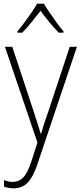

<svg xmlns="http://www.w3.org/2000/svg" viewBox="-20 -784 442 1046"><path d="M7 -529H47L164 -175Q179 -129 187.5 -102Q196 -75 202 -55H204Q217 -103 242 -173L360 -529H399L184 110Q162 178 131.5 210Q101 242 53 242Q28 242 2 233V197Q14 202 25.5 204.5Q37 207 50 207Q83 207 106 183.5Q129 160 149 101L184 -7ZM219 -764Q232 -742 251.5 -713.5Q271 -685 291 -657.5Q311 -630 326 -613V-606H300Q275 -631 248.5 -663.5Q222 -696 201 -725Q179 -697 152.5 -664Q126 -631 101 -606H75V-613Q91 -632 111.5 -659.5Q132 -687 151 -714.5Q170 -742 182 -764Z"/></svg>

Font: Noto Sans Kannada SemiCondensed ExtraLight
Style: Regular
Weight: 200
Width: 4
Designer: Jelle Bosma - Monotype Design Team
Foundry: Monotype Imaging Inc.
Version: Version 2.005; ttfautohint (v1.8.4.7-5d5b)